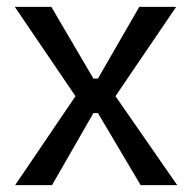

<svg xmlns="http://www.w3.org/2000/svg" viewBox="-20 -537 557 557"><path d="M24 0 199 -258 23 -517H129L251 -309H264L384 -517H491L315 -258L494 0H388L264 -209H251L131 0Z"/></svg>

Font: Bricolage Grotesque 10pt
Style: Regular
Weight: 400
Designer: Mathieu Triay
Foundry: Atelier Triay
Version: Version 1.000; ttfautohint (v1.8.4.7-5d5b);gftools[0.9.32]